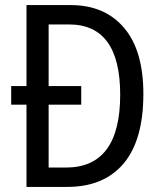

<svg xmlns="http://www.w3.org/2000/svg" viewBox="-20 -734 642 754"><path d="M84 -714V-396H24V-323H84V0H244Q388 0 465.5 -92Q543 -184 543 -365Q543 -536 467 -625Q391 -714 258 -714ZM452 -362Q452 -76 239 -76H171V-323H299V-396H171V-638H251Q452 -638 452 -362Z"/></svg>

Font: Noto Sans Display SemiCondensed
Style: Regular
Weight: 400
Width: 4
Designer: Monotype Design team
Foundry: Monotype Imaging Inc.
Version: 1.000